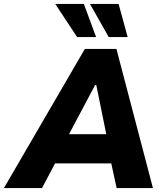

<svg xmlns="http://www.w3.org/2000/svg" viewBox="-63 -953 833 973"><path d="M-43 0 367 -705H527L712 0H528L485 -198L543 -125H167L255 -199L150 0ZM419 -522 264 -230 248 -273H509L484 -231L425 -522ZM488 -765 393 -933H538L584 -765ZM328 -765 217 -933H362L424 -765Z"/></svg>

Font: Nunito Sans 7pt SemiCondensed Black
Style: Italic
Weight: 900
Width: 4
Italic angle: -9°
Designer: Vernon Adams
Foundry: Vernon Adams
Version: Version 3.101;gftools[0.9.27]